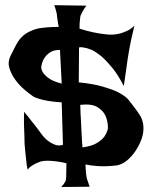

<svg xmlns="http://www.w3.org/2000/svg" viewBox="-20 -745 597 758"><path d="M293.9 -631.8Q325.2 -622.1 349.1 -617.2Q373 -612.3 390.6 -610.4Q410.2 -607.4 426.8 -608.4Q441.4 -609.4 456.1 -613.3Q468.8 -617.2 483.4 -624Q498 -630.9 510.7 -643.6Q502.9 -610.4 498 -588.9Q493.2 -567.4 491.2 -554.7Q488.3 -540 487.3 -532.2Q486.3 -524.4 483.4 -507.8Q481.4 -494.1 478 -469.2Q474.6 -444.3 468.8 -405.3Q446.3 -449.2 424.3 -476.1Q402.3 -502.9 383.8 -519.5Q362.3 -538.1 342.8 -547.9Q333 -551.8 323.2 -554.7Q315.4 -556.6 306.2 -558.1Q296.9 -559.6 292 -557.6L291 -419.9Q347.7 -414.1 384.8 -403.3Q421.9 -392.6 444.3 -381.8Q469.7 -369.1 484.4 -354.5Q515.6 -316.4 532.2 -290Q548.8 -263.7 545.9 -228.5Q544.9 -210.9 536.1 -189Q527.3 -167 513.2 -146.5Q499 -126 480.5 -110.8Q461.9 -95.7 440.4 -91.8Q422.9 -89.8 403.3 -88.9Q386.7 -87.9 364.3 -89.4Q341.8 -90.8 317.4 -95.7Q318.4 -69.3 320.3 -55.7Q321.3 -47.9 322.3 -43Q323.2 -38.1 325.2 -33.2Q327.1 -28.3 329.1 -22Q331.1 -15.6 334 -7.8L221.7 -6.8Q227.5 -12.7 231.4 -18.1Q235.4 -23.4 237.3 -27.3Q240.2 -31.2 240.2 -35.2Q240.2 -39.1 241.2 -47.9Q241.2 -55.7 241.7 -67.9Q242.2 -80.1 242.2 -100.6Q216.8 -106.4 198.7 -108.4Q180.7 -110.4 167 -110.4Q151.4 -110.4 140.6 -107.4Q130.9 -103.5 121.1 -99.6Q113.3 -95.7 104 -89.4Q94.7 -83 88.9 -75.2Q85 -93.8 83.5 -111.3Q82 -128.9 80.1 -143.6Q78.1 -160.2 77.1 -175.8Q77.1 -192.4 76.2 -211.9Q75.2 -228.5 74.7 -252Q74.2 -275.4 75.2 -303.7Q90.8 -285.2 103 -269Q115.2 -252.9 125 -241.2Q135.7 -226.6 144.5 -214.8Q155.3 -200.2 168.9 -189.5Q179.7 -180.7 195.3 -174.3Q210.9 -168 228.5 -172.9L223.6 -340.8Q192.4 -342.8 169.4 -346.7Q146.5 -350.6 132.8 -355.5Q115.2 -360.4 105.5 -368.2Q92.8 -377 73.7 -393.6Q54.7 -410.2 39.6 -431.2Q24.4 -452.1 17.1 -476.1Q9.8 -500 21.5 -524.4Q33.2 -547.9 42 -564.9Q50.8 -582 61 -593.8Q71.3 -605.5 83.5 -613.3Q95.7 -621.1 114.3 -627.9Q123 -630.9 136.7 -633.8Q148.4 -635.7 167 -637.2Q185.5 -638.7 211.9 -638.7Q210 -646.5 209 -653.8Q208 -661.1 207 -667Q206.1 -673.8 205.1 -680.7Q205.1 -687.5 203.1 -695.3Q201.2 -702.1 199.2 -709.5Q197.3 -716.8 194.3 -724.6L321.3 -722.7Q313.5 -712.9 309.1 -705.1Q304.7 -697.3 301.8 -691.4Q297.9 -684.6 296.9 -678.7Q296.9 -673.8 295.9 -668Q294.9 -662.1 294.4 -653.8Q293.9 -645.5 293.9 -631.8ZM142.6 -478.5Q143.6 -465.8 152.3 -455.1Q160.2 -444.3 176.3 -433.6Q192.4 -422.9 223.6 -415L216.8 -547.9Q190.4 -547.9 175.8 -537.1Q161.1 -526.4 153.3 -512.7Q144.5 -497.1 142.6 -478.5ZM296.9 -331.1Q297.9 -291 299.8 -267.6Q300.8 -254.9 300.8 -245.1Q300.8 -235.4 301.8 -223.6Q302.7 -212.9 303.2 -197.8Q303.7 -182.6 305.7 -163.1Q341.8 -168 361.3 -179.7Q380.9 -191.4 391.6 -205.1Q402.3 -220.7 406.2 -238.3Q406.2 -267.6 395.5 -290Q385.7 -309.6 363.3 -322.8Q340.8 -335.9 296.9 -331.1Z"/></svg>

Font: Irish Growler
Style: Regular
Weight: 400
Designer: Squid
Foundry: Font Diner, Inc DBA Sideshow
Version: Version 1.000